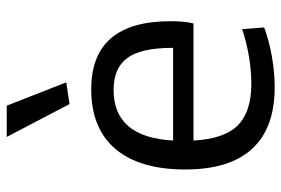

<svg xmlns="http://www.w3.org/2000/svg" viewBox="-156 -690 855 584"><g transform="rotate(-90 272.0 -398.5)"><path d="M298 9Q174 9 111 -59.5Q48 -128 48 -263Q48 -402 110.5 -475.5Q173 -549 292 -549Q499 -549 499 -308Q499 -262 492 -238H136Q141 -144 182.5 -103Q224 -62 309 -62Q347 -62 390 -69Q433 -76 475 -90L480 -23Q440 -8 391.5 0.5Q343 9 298 9ZM290 -481Q146 -481 136 -300H418Q418 -398 387 -439.5Q356 -481 290 -481ZM247 -615 147 -806H242L313 -625Z"/></g></svg>

Font: Encode Sans
Style: Regular
Weight: 400
Designer: Pablo Impallari, Andres Torresi
Foundry: Pablo Impallari, Andres Torresi
Version: Version 1.000; ttfautohint (v1.00) -l 8 -r 50 -G 200 -x 14 -